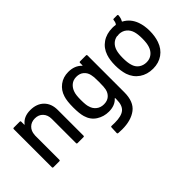

<svg xmlns="http://www.w3.org/2000/svg" viewBox="-62 -1056 1744 1744"><g transform="rotate(-45 810.0 -184.0)"><path d="M475 -340V-10Q475 0 465 0H389Q379 0 379 -10V-321Q379 -371 350 -402Q321 -433 273 -433Q227 -433 197.5 -404Q168 -375 166 -328Q166 -322 165 -322V-10Q165 0 155 0H79Q69 0 69 -10V-499Q69 -509 79 -509H155Q165 -509 165 -499V-462Q165 -460 166.5 -459Q168 -458 169 -460Q212 -516 297 -516Q379 -516 427 -468.5Q475 -421 475 -340Z M930 -509H1006Q1016 -509 1016 -499V-26Q1016 95 947.5 147Q879 199 764 199Q749 199 715 197Q705 196 705 186L708 117Q708 113 711 110Q714 107 719 108Q733 109 760 109Q845 109 882.5 77.5Q920 46 920 -29V-47Q920 -49 918.5 -49.5Q917 -50 915 -48Q872 0 793 0Q728 0 675 -34Q622 -68 603 -134Q590 -178 590 -256Q590 -339 605 -384Q623 -444 671.5 -480.5Q720 -517 786 -517Q868 -517 915 -467Q917 -465 918.5 -465.5Q920 -466 920 -468V-499Q920 -509 930 -509ZM920 -257Q920 -299 918.5 -316.5Q917 -334 913 -350Q905 -387 877.5 -410.5Q850 -434 807 -434Q766 -434 738 -410.5Q710 -387 698 -350Q687 -320 687 -257Q687 -188 697 -163Q707 -126 736.5 -102.5Q766 -79 808 -79Q852 -79 879 -102.5Q906 -126 914 -163Q917 -179 918.5 -197Q920 -215 920 -257Z M1574 -257Q1574 -189 1555 -134Q1532 -67 1479 -29.5Q1426 8 1353 8Q1278 8 1223.5 -29.5Q1169 -67 1146 -134Q1129 -190 1129 -256Q1129 -327 1146 -376Q1168 -442 1222.5 -479.5Q1277 -517 1354 -517Q1374 -517 1392 -514Q1395 -514 1397 -516Q1408 -529 1411 -557Q1411 -567 1421 -567H1463Q1473 -567 1473 -557Q1470 -521 1456 -499Q1454 -494 1457 -493Q1526 -457 1555 -377Q1574 -323 1574 -257ZM1477 -255Q1477 -313 1466 -348Q1454 -386 1426 -409Q1398 -432 1358 -434H1354Q1342 -432 1337 -432H1334Q1332 -433 1328 -433Q1295 -427 1271.5 -405Q1248 -383 1237 -348Q1226 -313 1226 -255Q1226 -197 1237 -161Q1248 -120 1279 -97.5Q1310 -75 1353 -75Q1393 -75 1422.5 -98Q1452 -121 1465 -161Q1477 -197 1477 -255Z"/></g></svg>

Font: BarlowMedium
Style: Regular
Weight: 500
Designer: Jeremy Tribby
Foundry: Tribby Type
Version: Version 1.422